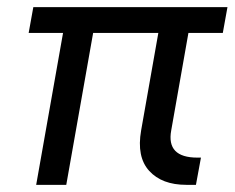

<svg xmlns="http://www.w3.org/2000/svg" viewBox="-20 -516 655 536"><path d="M81 0 156 -424H60L73 -496H615L602 -424H506L458 -152Q444 -76 531 -76H541L527 0H500Q432 0 396.5 -39Q361 -78 374 -152L422 -424H240L165 0Z"/></svg>

Font: DM Mono
Style: Italic
Weight: 400
Italic angle: -10°
Designer: Colophon Foundry
Foundry: Colophon Foundry
Version: Version 1.000; ttfautohint (v1.8.2.53-6de2)